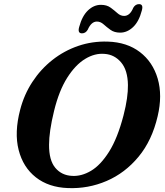

<svg xmlns="http://www.w3.org/2000/svg" viewBox="-20 -920 820 953"><path d="M515 -713.5Q610.5 -710.5 674.5 -661.5Q738.5 -612.5 762.8 -529.5Q787 -446.5 762.5 -343Q734.5 -222.5 667.5 -141.8Q600.5 -61 509.2 -21.8Q418 17.5 317 13.5Q221.5 10 158 -39.8Q94.5 -89.5 72.5 -175.8Q50.5 -262 80 -375Q99.5 -450.5 140.8 -513.5Q182 -576.5 240 -622.2Q298 -668 368 -692Q438 -716 515 -713.5ZM337.5 -47Q384 -44 431.8 -72.2Q479.5 -100.5 521.5 -167.2Q563.5 -234 593 -347Q605 -393.5 610.2 -430.8Q615.5 -468 615 -498Q614 -571.5 581.2 -610.2Q548.5 -649 499.5 -652.5Q451 -657 402.5 -627.5Q354 -598 313.5 -534Q273 -470 248.5 -370Q235.5 -317 229.5 -275.2Q223.5 -233.5 223.5 -201.5Q223 -124.5 254.5 -87Q286 -49.5 337.5 -47ZM576.5 -758Q547.5 -758 528.5 -771.8Q509.5 -785.5 494.2 -799.2Q479 -813 461 -813Q433 -813 415.5 -772.5Q405 -754.5 387 -754.5Q364 -754.5 373 -786Q387.5 -840.5 416.5 -868.2Q445.5 -896 481 -896Q510 -896 528.8 -882.2Q547.5 -868.5 562.8 -854.8Q578 -841 596 -841Q625 -841 641.5 -881.5Q652 -899.5 670 -899.5Q693 -899.5 684 -868Q670 -813.5 640.8 -785.8Q611.5 -758 576.5 -758Z"/></svg>

Font: Fraunces 9pt Soft SemiBold
Style: Italic
Weight: 600
Italic angle: -16°
Version: Version 1.000;[b76b70a41]